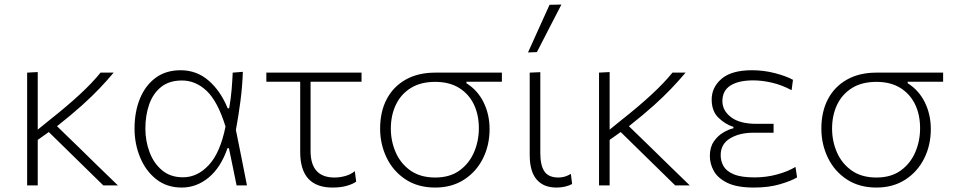

<svg xmlns="http://www.w3.org/2000/svg" viewBox="-20 -813 4188 842"><path d="M99 0V-494.5L145.5 -497V-244.5L198.5 -287.5Q274.5 -347.5 329.8 -398.8Q385 -450 421 -494.5H478.5Q450 -460.5 417 -425.8Q384 -391 339 -350.5Q294 -310 230 -259.5L328.5 -164Q366.5 -126.5 410.2 -84Q454 -41.5 497 0H433Q397 -35 363 -68.5Q329 -102 293.5 -136.5L194 -234L145.5 -199.5V0Z M777 9.5Q711.5 9.5 665.2 -27Q619 -63.5 594.5 -122.8Q570 -182 570 -249Q570 -323 593.8 -380.8Q617.5 -438.5 662.5 -471.8Q707.5 -505 772 -505Q842.5 -505 895 -459.5Q947.5 -414 978.5 -338H985Q992.5 -381 995.8 -420.2Q999 -459.5 1000.5 -494.5L1045 -498Q1043 -435.5 1034.5 -370.2Q1026 -305 1014.5 -243Q1027 -182 1039 -121.5Q1051 -61 1063 0H1017.5Q1009 -41 1000.8 -81.8Q992.5 -122.5 984 -163H977.5Q949 -79.5 895.8 -35Q842.5 9.5 777 9.5ZM782.5 -35.5Q846 -35.5 896 -89.5Q946 -143.5 969 -258Q935 -368 886.8 -414Q838.5 -460 778 -460Q722 -460 686.5 -431.5Q651 -403 634.2 -355Q617.5 -307 617.5 -249Q617.5 -195 635.8 -146Q654 -97 690.8 -66.2Q727.5 -35.5 782.5 -35.5Z M1438.5 9.5Q1296.5 9.5 1296.5 -146.5V-454.5H1148V-494.5H1565.5V-454.5H1342V-151Q1342 -34.5 1447 -34.5Q1470.5 -34.5 1494.5 -41.2Q1518.5 -48 1536 -62.5L1542 -16.5Q1528 -6 1501 1.8Q1474 9.5 1438.5 9.5Z M1888.5 9.5Q1812.5 9.5 1758.2 -26.5Q1704 -62.5 1675.5 -121.5Q1647 -180.5 1647 -249Q1647 -323.5 1676.2 -378.8Q1705.5 -434 1759.8 -464.2Q1814 -494.5 1888 -494.5H2181V-454.5H2025.5V-448Q2074.5 -417.5 2100.8 -364.2Q2127 -311 2127 -247Q2127 -175.5 2097.5 -117.2Q2068 -59 2014.5 -24.8Q1961 9.5 1888.5 9.5ZM1888.5 -34.5Q1953 -34.5 1995.5 -65.5Q2038 -96.5 2059 -145.8Q2080 -195 2080 -250.5Q2080 -310 2057.8 -355.8Q2035.5 -401.5 1992.8 -427.8Q1950 -454 1888.5 -454Q1825 -454 1781.8 -427.2Q1738.5 -400.5 1716.2 -354Q1694 -307.5 1694 -249Q1694 -193.5 1715.5 -144.5Q1737 -95.5 1780.2 -65Q1823.5 -34.5 1888.5 -34.5Z M2420 9.5Q2363.5 9.5 2333.2 -26Q2303 -61.5 2303 -133V-494.5L2349.5 -496.5V-142Q2349.5 -88 2367.5 -61.2Q2385.5 -34.5 2429.5 -34.5Q2457.5 -34.5 2483.5 -50.5L2489 -6Q2459 9.5 2420 9.5ZM2295.5 -583Q2319.5 -636 2343 -688.2Q2366.5 -740.5 2390 -792L2442 -793Q2414.5 -740.5 2388 -688.5Q2361.5 -636.5 2334.5 -584.5Z M2607 0V-494.5L2653.5 -497V-244.5L2706.5 -287.5Q2782.5 -347.5 2837.8 -398.8Q2893 -450 2929 -494.5H2986.5Q2958 -460.5 2925 -425.8Q2892 -391 2847 -350.5Q2802 -310 2738 -259.5L2836.5 -164Q2874.5 -126.5 2918.2 -84Q2962 -41.5 3005 0H2941Q2905 -35 2871 -68.5Q2837 -102 2801.5 -136.5L2702 -234L2653.5 -199.5V0Z M3286.5 9.5Q3212 9.5 3170 -11Q3128 -31.5 3110.5 -63Q3093 -94.5 3093 -129Q3093 -167 3110.2 -192.2Q3127.5 -217.5 3151.8 -231.8Q3176 -246 3196.5 -250.5V-256.5Q3162 -267 3131.5 -296Q3101 -325 3101 -376.5Q3101 -430.5 3144.8 -467.8Q3188.5 -505 3278 -505Q3329.5 -505 3378.5 -492.2Q3427.5 -479.5 3457.5 -463L3451.5 -417.5Q3408.5 -440.5 3365 -450.5Q3321.5 -460.5 3283.5 -460.5Q3219 -460.5 3183.5 -438Q3148 -415.5 3148 -369.5Q3148 -328 3186 -299Q3224 -270 3297 -270H3372.5V-231H3284.5Q3223 -231 3181.8 -206.2Q3140.5 -181.5 3140.5 -132.5Q3140.5 -106 3153.2 -84Q3166 -62 3198.2 -48.5Q3230.5 -35 3289 -35Q3340.5 -35 3388 -48Q3435.5 -61 3468.5 -81L3475.5 -35Q3451 -20 3401 -5.2Q3351 9.5 3286.5 9.5Z M3823.5 9.5Q3747.5 9.5 3693.2 -26.5Q3639 -62.5 3610.5 -121.5Q3582 -180.5 3582 -249Q3582 -323.5 3611.2 -378.8Q3640.5 -434 3694.8 -464.2Q3749 -494.5 3823 -494.5H4116V-454.5H3960.5V-448Q4009.5 -417.5 4035.8 -364.2Q4062 -311 4062 -247Q4062 -175.5 4032.5 -117.2Q4003 -59 3949.5 -24.8Q3896 9.5 3823.5 9.5ZM3823.5 -34.5Q3888 -34.5 3930.5 -65.5Q3973 -96.5 3994 -145.8Q4015 -195 4015 -250.5Q4015 -310 3992.8 -355.8Q3970.5 -401.5 3927.8 -427.8Q3885 -454 3823.5 -454Q3760 -454 3716.8 -427.2Q3673.5 -400.5 3651.2 -354Q3629 -307.5 3629 -249Q3629 -193.5 3650.5 -144.5Q3672 -95.5 3715.2 -65Q3758.5 -34.5 3823.5 -34.5Z"/></svg>

Font: Commissioner ExtraLight
Style: Regular
Weight: 200
Designer: Kostas Bartsokas
Foundry: Kostas Bartsokas
Version: Version 1.000; ttfautohint (v1.8.3)